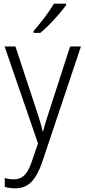

<svg xmlns="http://www.w3.org/2000/svg" viewBox="-20 -785 463 1046"><path d="M5 -532H64L175 -196Q189 -154 198 -124.5Q207 -95 212 -70H215Q221 -95 231 -127Q241 -159 253 -195L362 -532H421L210 98Q186 169 152 205Q118 241 62 241Q46 241 32.5 239Q19 237 6 233V184Q17 188 29.5 190Q42 192 55 192Q91 192 114 168.5Q137 145 155 90L187 -4ZM340 -757Q325 -736 301 -708Q277 -680 250 -652.5Q223 -625 200 -606H163V-616Q192 -649 223 -690Q254 -731 274 -765H340Z"/></svg>

Font: Noto Sans Arabic SemCond Light
Style: Regular
Weight: 300
Width: 4
Designer: Monotype Design Team, Nadine Chahine, Nizar Qandah and Khaled Hosny
Foundry: Monotype Imaging Inc.
Version: Version 2.012; ttfautohint (v1.8.4.7-5d5b)